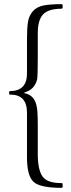

<svg xmlns="http://www.w3.org/2000/svg" viewBox="-20 -749 344 925"><path d="M277 156Q172 156 141 126.5Q110 97 110 9V-207Q110 -250 89.5 -272Q69 -294 27 -293Q24 -293 24 -302Q24 -310 27 -310Q110 -310 110 -395V-560Q110 -615 115 -644.5Q120 -674 138.5 -695Q157 -716 189 -722.5Q221 -729 278 -729Q282 -729 282 -718Q282 -707 277 -707Q213 -707 187.5 -679.5Q162 -652 162 -590V-472Q162 -388 159 -367Q146 -316 98 -304V-300Q147 -291 157 -235Q162 -216 162 -143V-7Q162 70 185.5 102Q209 134 278 133Q282 133 282 145Q282 156 277 156Z"/></svg>

Font: Junicode Cond Light
Style: Regular
Weight: 300
Width: 3
Designer: Peter S. Baker
Version: Version 2.201